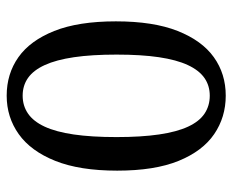

<svg xmlns="http://www.w3.org/2000/svg" viewBox="-82 -618 712 589"><g transform="rotate(-90 274.5 -324.0)"><path d="M275 12Q209 12 157 -23.5Q105 -59 75 -132.5Q45 -206 45 -321Q45 -436 75 -511Q105 -586 157 -623Q209 -660 275 -660Q342 -660 393 -624Q444 -588 473.5 -514Q503 -440 503 -325Q503 -210 473.5 -135.5Q444 -61 393 -24.5Q342 12 275 12ZM275 -37Q306 -37 329.5 -53.5Q353 -70 369 -104.5Q385 -139 393 -193Q401 -247 401 -323Q401 -399 393 -453.5Q385 -508 369 -543Q353 -578 329.5 -594.5Q306 -611 275 -611Q244 -611 220 -594.5Q196 -578 180 -543.5Q164 -509 156 -454.5Q148 -400 148 -323Q148 -247 156 -192.5Q164 -138 180 -103.5Q196 -69 220 -53Q244 -37 275 -37Z"/></g></svg>

Font: myMathFont
Style: Regular
Weight: 400
Designer: Ross Mills, John Hudson & Paul Hanslow, Tiro Typeworks Ltd; with prior portions MicroPress Inc., and Coen Hoffman. Math 
Foundry: Tiro Typeworks Ltd
Version: Version 2.13 b171